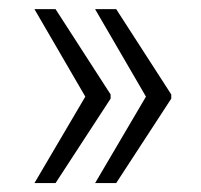

<svg xmlns="http://www.w3.org/2000/svg" viewBox="-20 -481 442 422"><path d="M235.4 -460.9 356.4 -273.4V-264.2L235.4 -78.6H189L300.8 -268.6L189 -460.9ZM102.1 -460.9 223.1 -273.4V-264.2L102.1 -78.6H55.7L167.5 -268.6L55.7 -460.9Z"/></svg>

Font: TypoPRO Roboto
Style: Regular
Weight: 300
Designer: Google
Version: Version 2.136; 2016